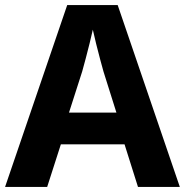

<svg xmlns="http://www.w3.org/2000/svg" viewBox="-20 -737 729 757"><path d="M524 0 471 -168H220L166 0H0L245 -717H444L689 0ZM388 -455Q383 -473 375 -502.5Q367 -532 359 -564.5Q351 -597 346 -620Q341 -598 333.5 -567Q326 -536 318 -506.5Q310 -477 304 -455L252 -293H439Z"/></svg>

Font: Noto Sans Hebrew Thin
Style: Bold
Weight: 700
Version: Version 3.001